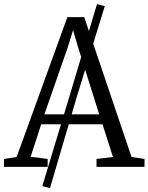

<svg xmlns="http://www.w3.org/2000/svg" viewBox="-24 -836 744 962"><path d="M188 96.5 327 -363.5 462 -815.5 501 -805 361 -351.5 226.5 106.5ZM59.5 -49.5 313.5 -750H398L635 -49.5L700 -39.5V0H459.5V-39.5L542 -49.5L489.5 -213.5H182.5L129.5 -50.5L215 -39.5V0H-4V-39.5ZM473 -263 367 -600 342 -685 315 -597.5 198.5 -263Z"/></svg>

Font: Merriweather 36pt Light
Style: Regular
Weight: 300
Designer: Eben Sorkin
Foundry: Eben Sorkin
Version: Version 2.100